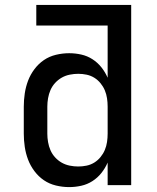

<svg xmlns="http://www.w3.org/2000/svg" viewBox="-20 -755 640 783"><path d="M262 8Q235 8 208 1.5Q181 -5 159 -20Q137 -35 120.5 -57Q104 -79 94.5 -104Q85 -129 81 -156Q77 -183 77 -210V-320Q77 -347 81 -374Q85 -401 94.5 -426Q104 -451 120.5 -473Q137 -495 159 -510Q181 -525 208 -531.5Q235 -538 262 -538Q287 -538 311.5 -532.5Q336 -527 357 -513.5Q378 -500 393.5 -480.5Q409 -461 419 -438V-651H128V-735H515V0H419V-92Q409 -69 393.5 -49.5Q378 -30 357 -16.5Q336 -3 311.5 2.5Q287 8 262 8ZM299 -76Q316 -76 333 -79.5Q350 -83 364.5 -92Q379 -101 390 -114.5Q401 -128 407.5 -143.5Q414 -159 416.5 -176Q419 -193 419 -210V-320Q419 -337 416.5 -354Q414 -371 407.5 -386.5Q401 -402 390 -415.5Q379 -429 364.5 -438Q350 -447 333 -450.5Q316 -454 299 -454Q282 -454 264.5 -450.5Q247 -447 232 -438.5Q217 -430 205 -417Q193 -404 186 -388Q179 -372 176 -354.5Q173 -337 173 -320V-210Q173 -193 176 -175.5Q179 -158 186 -142Q193 -126 205 -113Q217 -100 232 -91.5Q247 -83 264.5 -79.5Q282 -76 299 -76Z"/></svg>

Font: Iosevka Curly Medium Extended
Style: Regular
Weight: 500
Width: 7
Monospace: yes
Designer: Belleve Invis
Foundry: Belleve Invis
Version: Version 11.1.0; ttfautohint (v1.8.3)